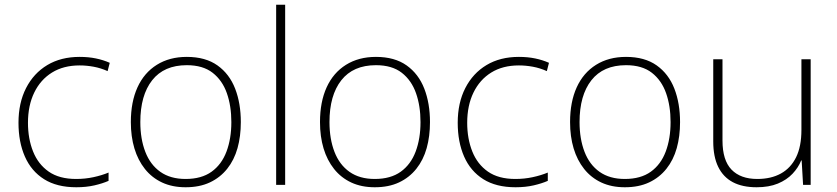

<svg xmlns="http://www.w3.org/2000/svg" viewBox="-20 -780 3530 810"><path d="M302 10Q220 10 166 -24Q112 -58 85 -119.5Q58 -181 58 -262Q58 -346 90 -408.5Q122 -471 179.5 -505.5Q237 -540 316 -540Q353 -540 384.5 -533.5Q416 -527 443 -515L434 -480Q405 -493 375 -498.5Q345 -504 316 -504Q248 -504 199.5 -474Q151 -444 124.5 -389.5Q98 -335 98 -262Q98 -195 119.5 -141Q141 -87 185.5 -56Q230 -25 301 -25Q339 -25 374 -32.5Q409 -40 438 -52V-17Q413 -6 378.5 2Q344 10 302 10Z M996 -265Q996 -205 982 -155Q968 -105 938.5 -68Q909 -31 865.5 -10.5Q822 10 763 10Q707 10 664 -10Q621 -30 591.5 -67Q562 -104 547 -154Q532 -204 532 -265Q532 -350 560 -411.5Q588 -473 641.5 -506.5Q695 -540 768 -540Q847 -540 897.5 -504Q948 -468 972 -406Q996 -344 996 -265ZM572 -265Q572 -194 593 -139.5Q614 -85 656.5 -55Q699 -25 763 -25Q830 -25 872.5 -55.5Q915 -86 935.5 -140.5Q956 -195 956 -265Q956 -333 937 -387Q918 -441 877 -473Q836 -505 768 -505Q672 -505 622 -441.5Q572 -378 572 -265Z M1183 0H1145V-760H1183Z M1794 -265Q1794 -205 1780 -155Q1766 -105 1736.5 -68Q1707 -31 1663.5 -10.5Q1620 10 1561 10Q1505 10 1462 -10Q1419 -30 1389.5 -67Q1360 -104 1345 -154Q1330 -204 1330 -265Q1330 -350 1358 -411.5Q1386 -473 1439.5 -506.5Q1493 -540 1566 -540Q1645 -540 1695.5 -504Q1746 -468 1770 -406Q1794 -344 1794 -265ZM1370 -265Q1370 -194 1391 -139.5Q1412 -85 1454.5 -55Q1497 -25 1561 -25Q1628 -25 1670.5 -55.5Q1713 -86 1733.5 -140.5Q1754 -195 1754 -265Q1754 -333 1735 -387Q1716 -441 1675 -473Q1634 -505 1566 -505Q1470 -505 1420 -441.5Q1370 -378 1370 -265Z M2155 10Q2073 10 2019 -24Q1965 -58 1938 -119.5Q1911 -181 1911 -262Q1911 -346 1943 -408.5Q1975 -471 2032.5 -505.5Q2090 -540 2169 -540Q2206 -540 2237.5 -533.5Q2269 -527 2296 -515L2287 -480Q2258 -493 2228 -498.5Q2198 -504 2169 -504Q2101 -504 2052.5 -474Q2004 -444 1977.5 -389.5Q1951 -335 1951 -262Q1951 -195 1972.5 -141Q1994 -87 2038.5 -56Q2083 -25 2154 -25Q2192 -25 2227 -32.5Q2262 -40 2291 -52V-17Q2266 -6 2231.5 2Q2197 10 2155 10Z M2849 -265Q2849 -205 2835 -155Q2821 -105 2791.5 -68Q2762 -31 2718.5 -10.5Q2675 10 2616 10Q2560 10 2517 -10Q2474 -30 2444.5 -67Q2415 -104 2400 -154Q2385 -204 2385 -265Q2385 -350 2413 -411.5Q2441 -473 2494.5 -506.5Q2548 -540 2621 -540Q2700 -540 2750.5 -504Q2801 -468 2825 -406Q2849 -344 2849 -265ZM2425 -265Q2425 -194 2446 -139.5Q2467 -85 2509.5 -55Q2552 -25 2616 -25Q2683 -25 2725.5 -55.5Q2768 -86 2788.5 -140.5Q2809 -195 2809 -265Q2809 -333 2790 -387Q2771 -441 2730 -473Q2689 -505 2621 -505Q2525 -505 2475 -441.5Q2425 -378 2425 -265Z M3400 -530V0H3368L3362 -103H3360Q3348 -73 3323.5 -47Q3299 -21 3261.5 -5.5Q3224 10 3172 10Q3112 10 3071.5 -11.5Q3031 -33 3010 -76Q2989 -119 2989 -183V-530H3028V-187Q3028 -104 3066 -64.5Q3104 -25 3175 -25Q3233 -25 3274.5 -48Q3316 -71 3338.5 -116.5Q3361 -162 3361 -232V-530Z"/></svg>

Font: Noto Sans Armenian ExtraLight
Style: Regular
Weight: 250
Designer: Monotype Design Team
Foundry: Monotype Imaging Inc.
Version: Version 2.007